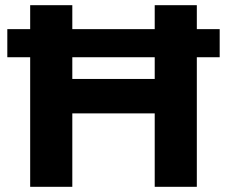

<svg xmlns="http://www.w3.org/2000/svg" viewBox="-20 -720 875 740"><path d="M576.3 0V-700H738.6V0ZM96.3 0V-700H258.7V0ZM246.3 -283V-415.7H588V-283ZM8.2 -499.4V-607.7H826.7V-499.4Z"/></svg>

Font: Montserrat Alternates Thin
Style: Regular
Weight: 100
Designer: Julieta Ulanovsky
Foundry: Julieta Ulanovsky
Version: Version 9.000